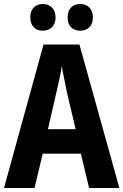

<svg xmlns="http://www.w3.org/2000/svg" viewBox="-20 -937 615 957"><path d="M131 -850C131 -807 157 -784 193 -784C230 -784 257 -808 257 -850C257 -893 230 -917 193 -917C157 -917 131 -894 131 -850ZM317 -850C317 -807 342 -784 380 -784C417 -784 443 -808 443 -850C443 -893 417 -917 380 -917C342 -917 317 -894 317 -850ZM424 0H575L376 -715H197L0 0H152L193 -171H383ZM314 -475 357 -293H219L261 -476C270 -515 283 -571 288 -607C294 -570 306 -518 314 -475Z"/></svg>

Font: Noto Sans Devanagari Condensed
Style: Bold
Weight: 700
Width: 3
Designer: Jelle Bosma - Monotype Design Team
Foundry: Monotype Imaging Inc.
Version: Version 2.004